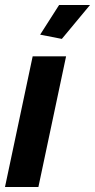

<svg xmlns="http://www.w3.org/2000/svg" viewBox="-24 -750 381 770"><path d="M107 -524H241L130 0H-4ZM224 -594 137 -611 213 -730H337Z"/></svg>

Font: Raleway
Style: Bold Italic
Weight: 700
Italic angle: -12°
Designer: Matt McInerney, Pablo Impallari, Rodrigo Fuenzalida
Foundry: Matt McInerney, Pablo Impallari, Rodrigo Fuenzalida
Version: Version 4.101;RELEASE